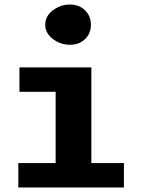

<svg xmlns="http://www.w3.org/2000/svg" viewBox="-20 -829 625 849"><path d="M61 0V-108H226V-423H66V-531H384V-108H528V0ZM214 -656.5Q180 -682 180 -720Q180 -758 214 -783.5Q248 -809 289 -809Q330 -809 356 -783.5Q382 -758 382 -719.5Q382 -681 356 -656Q330 -631 289 -631Q248 -631 214 -656.5Z"/></svg>

Font: Fix15 Mono
Style: Bold
Weight: 700
Designer: Carrois Corporate & Edenspiekermann AG
Foundry: Carrois Corporate GbR & Edenspiekermann AG
Version: Version 3.206